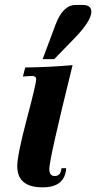

<svg xmlns="http://www.w3.org/2000/svg" viewBox="-20 -767 397 793"><path d="M155.8 6.8Q51.3 6.8 51.3 -81.1Q51.3 -126.5 90.3 -273.7Q129.4 -420.9 129.4 -439.5Q129.4 -453.1 113.3 -453.1Q98.6 -453.1 74.7 -450.7L84 -488.3Q181.6 -489.3 279.8 -498Q183.6 -109.4 183.6 -69.3Q183.6 -40 206.1 -40Q231.4 -40 233.9 -72.3H253.4Q248.5 6.8 155.8 6.8ZM204.1 -522.9H156.2L209 -664.1Q239.3 -746.6 293 -746.6H320.3Q357.4 -746.6 357.4 -718.8Q357.4 -680.7 286.6 -607.9Z"/></svg>

Font: Munson
Style: Bold Italic
Weight: 700
Italic angle: -12°
Designer: Paul James MIller
Foundry: High-Logic / Made with FontCreator
Version: Version 2.10;May 5, 2019;FontCreator 11.5.0.2430 64-bit